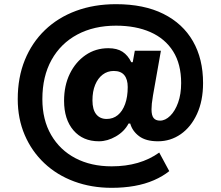

<svg xmlns="http://www.w3.org/2000/svg" viewBox="-20 -736 1058 920"><path d="M515 164Q418 164 335.5 133.5Q253 103 192.5 46Q132 -11 98.5 -89Q65 -167 65 -261Q65 -365 99 -448.5Q133 -532 195.5 -592Q258 -652 344.5 -684Q431 -716 536 -716Q670 -716 763 -669.5Q856 -623 904.5 -538.5Q953 -454 953 -338Q953 -253 924 -190Q895 -127 846 -93Q797 -59 737 -59Q679 -59 646.5 -83.5Q614 -108 604 -144H596Q576 -106 535.5 -82.5Q495 -59 454 -59Q377 -59 332 -111.5Q287 -164 287 -253Q287 -326 314.5 -382.5Q342 -439 390 -472Q438 -505 499 -505Q541 -505 567 -488Q593 -471 609 -438H616L626 -493H751L713 -278Q709 -255 707.5 -239.5Q706 -224 706 -212Q706 -183 716 -170.5Q726 -158 747 -158Q772 -158 795.5 -181Q819 -204 833.5 -244.5Q848 -285 848 -338Q848 -429 809.5 -490Q771 -551 701 -582Q631 -613 536 -613Q430 -613 350.5 -570.5Q271 -528 227 -449Q183 -370 183 -261Q183 -162 225 -89.5Q267 -17 341.5 22Q416 61 515 61Q583 61 640 44.5Q697 28 743 -5L791 84Q760 109 717.5 127.5Q675 146 624 155Q573 164 515 164ZM491 -166Q522 -166 544.5 -184.5Q567 -203 579.5 -237.5Q592 -272 592 -319Q592 -356 575.5 -376Q559 -396 525 -396Q495 -396 472 -378.5Q449 -361 436 -329.5Q423 -298 423 -255Q423 -211 441 -188.5Q459 -166 491 -166Z"/></svg>

Font: Nunito Sans 6pt Black
Style: Regular
Weight: 900
Version: Version 3.101;gftools[0.9.27]